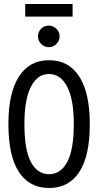

<svg xmlns="http://www.w3.org/2000/svg" viewBox="-20 -929 490 960"><path d="M225 11Q127 11 74.5 -69Q22 -149 22 -309Q22 -464 74.5 -546Q127 -628 225 -628Q324 -628 376.5 -546Q429 -464 429 -309Q429 -149 376.5 -69Q324 11 225 11ZM225 -58Q283 -58 316 -119Q349 -180 349 -309Q349 -431 316 -495Q283 -559 225 -559Q167 -559 134.5 -495Q102 -431 102 -309Q102 -180 134.5 -119Q167 -58 225 -58ZM224 -693Q202 -693 186 -709Q170 -725 170 -747Q170 -770 185.5 -785.5Q201 -801 224 -801Q246 -801 262 -785Q278 -769 278 -747Q278 -725 262 -709Q246 -693 224 -693ZM106 -846V-909H343V-846Z"/></svg>

Font: Inconsolata SemiCondensed Medium
Style: Regular
Weight: 500
Width: 4
Monospace: yes
Designer: Raph Levien, Cyreal, Brenton Simpson
Foundry: Raph Levien, Cyreal, Google
Version: Version 3.001; ttfautohint (v1.8.2.53-6de2)